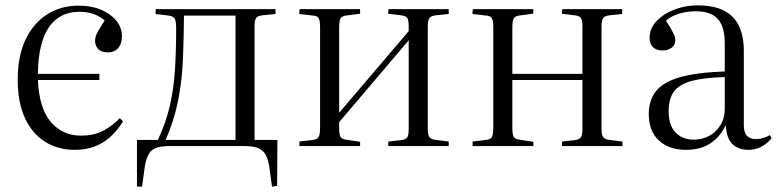

<svg xmlns="http://www.w3.org/2000/svg" viewBox="-20 -544 2893 715"><path d="M258 14Q196 14 148 -16Q100 -46 73 -104Q46 -162 46 -247Q46 -336 75.5 -397.5Q105 -459 156.5 -491Q208 -523 273 -523Q321 -523 357 -507.5Q393 -492 413.5 -466.5Q434 -441 434 -410Q434 -390 427.5 -376.5Q421 -363 409.5 -356Q398 -349 382 -349Q357 -349 345.5 -361.5Q334 -374 334 -392Q334 -407 343 -423.5Q352 -440 370 -468Q351 -484 328 -492Q305 -500 275 -500Q225 -500 190.5 -473Q156 -446 139 -394.5Q122 -343 121 -269H350V-246H121Q126 -140 169.5 -89.5Q213 -39 281 -39Q332 -39 367 -58.5Q402 -78 426 -104L438 -92Q407 -41 363 -13.5Q319 14 258 14Z M993 151 984 86Q980 53 970.5 34.5Q961 16 942.5 8Q924 0 891 0H610Q577 0 558.5 8Q540 16 531 35Q522 54 518 85L509 151H490V-23H568Q598 -87 612.5 -150Q627 -213 631.5 -283.5Q636 -354 636 -439Q636 -465 630.5 -474.5Q625 -484 608 -486L559 -492L560 -510H1006V-492L958 -487Q939 -485 933.5 -476.5Q928 -468 928 -446V-23H1013L1012 148ZM597 -23H857V-486H665Q665 -447 664 -411.5Q663 -376 662 -345Q661 -314 659 -286.5Q657 -259 654 -237Q649 -196 641.5 -161Q634 -126 623.5 -93Q613 -60 597 -23Z M1095 0V-17L1146 -23Q1162 -25 1167 -34.5Q1172 -44 1172 -70V-441Q1172 -466 1167 -475.5Q1162 -485 1146 -486L1094 -492L1096 -510H1321V-493L1268 -486Q1253 -484 1248 -475Q1243 -466 1243 -442V-124L1502 -428V-445Q1502 -468 1497 -476.5Q1492 -485 1473 -487L1425 -493L1427 -510H1651V-492L1603 -487Q1585 -485 1579 -476.5Q1573 -468 1573 -445V-64Q1573 -42 1579 -33.5Q1585 -25 1603 -23L1651 -17V0H1426V-17L1472 -22Q1492 -24 1497 -33Q1502 -42 1502 -65V-394L1243 -89V-67Q1243 -43 1248 -34.5Q1253 -26 1268 -24L1321 -16V0Z M1740 0V-17L1791 -23Q1807 -25 1812 -34.5Q1817 -44 1817 -70V-441Q1817 -466 1812 -475.5Q1807 -485 1791 -486L1739 -492L1741 -510H1966V-493L1913 -486Q1898 -484 1893 -475Q1888 -466 1888 -442V-269H2149V-445Q2149 -468 2143.5 -476.5Q2138 -485 2120 -487L2072 -493L2074 -510H2297V-492L2250 -487Q2232 -485 2226 -476.5Q2220 -468 2220 -445V-64Q2220 -42 2226 -33.5Q2232 -25 2250 -23L2298 -17V0H2073V-17L2119 -22Q2138 -24 2143.5 -33Q2149 -42 2149 -65V-246H1888V-67Q1888 -43 1893 -34.5Q1898 -26 1913 -24L1966 -16V0Z M2535 14Q2471 14 2433.5 -21Q2396 -56 2396 -119Q2396 -170 2422.5 -204Q2449 -238 2510.5 -256Q2572 -274 2679 -278V-383Q2679 -426 2667 -452Q2655 -478 2631 -490Q2607 -502 2571 -502Q2537 -502 2507 -492.5Q2477 -483 2460 -467Q2473 -447 2480.5 -433.5Q2488 -420 2491.5 -411Q2495 -402 2495 -395Q2495 -378 2482 -367Q2469 -356 2447 -356Q2425 -356 2412 -368Q2399 -380 2399 -403Q2399 -438 2425 -465.5Q2451 -493 2492 -508.5Q2533 -524 2577 -524Q2639 -524 2677 -504Q2715 -484 2732.5 -446Q2750 -408 2750 -354V-78Q2750 -50 2762 -38Q2774 -26 2795 -26Q2809 -26 2822 -30Q2835 -34 2847 -41L2853 -29Q2835 -7 2813 3.5Q2791 14 2768 14Q2729 14 2707 -8Q2685 -30 2683 -78Q2666 -44 2643.5 -24Q2621 -4 2594.5 5Q2568 14 2535 14ZM2564 -24Q2595 -24 2621 -38Q2647 -52 2663 -78Q2679 -104 2679 -139V-257Q2603 -255 2557 -243Q2511 -231 2490.5 -204Q2470 -177 2470 -129Q2470 -78 2495.5 -51Q2521 -24 2564 -24Z"/></svg>

Font: Literata 60pt Light
Style: Regular
Weight: 300
Designer: Latin by Veronika Burian and Jose Scaglione. Greek by Irene Vlachou. Cyrillic by Vera Evstafieva.
Foundry: TypeTogether
Version: Version 3.103;gftools[0.9.29]